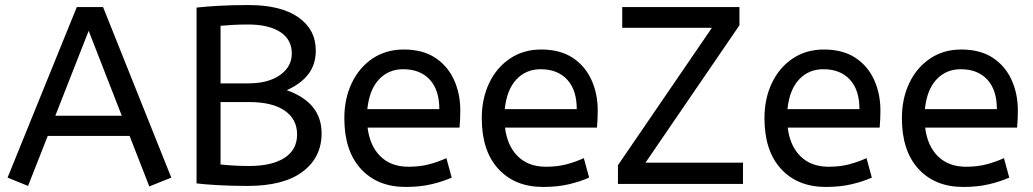

<svg xmlns="http://www.w3.org/2000/svg" viewBox="-20 -728 4089 760"><path d="M571 10 493 -190H169L91 8L10 -25L284 -700H388L658 -25ZM199 -270H462L331 -606Z M960 8Q899 8 844.5 5Q790 2 758 -2V-698Q793 -702 845 -705Q897 -708 964 -708Q1092 -708 1161 -659.5Q1230 -611 1230 -528Q1230 -473 1200.5 -434.5Q1171 -396 1115 -371Q1183 -347 1218 -304.5Q1253 -262 1253 -200Q1253 -105 1178 -48.5Q1103 8 960 8ZM853 -398H963Q1042 -398 1088.5 -431Q1135 -464 1135 -516Q1135 -572 1089 -601.5Q1043 -631 963 -631Q930 -631 903 -629.5Q876 -628 853 -626ZM967 -71Q1056 -71 1106 -103Q1156 -135 1156 -196Q1156 -256 1107 -290Q1058 -324 967 -324H853V-77Q906 -71 967 -71Z M1586 12Q1474 12 1408.5 -59.5Q1343 -131 1343 -260Q1343 -338 1372.5 -399.5Q1402 -461 1455 -496.5Q1508 -532 1578 -532Q1653 -532 1702.5 -499.5Q1752 -467 1777 -412Q1802 -357 1802 -291Q1802 -256 1799 -223H1435Q1444 -150 1486 -109Q1528 -68 1597 -68Q1642 -68 1678 -77.5Q1714 -87 1747 -102L1768 -25Q1732 -9 1687 1.5Q1642 12 1586 12ZM1434 -296H1719Q1719 -372 1681 -413Q1643 -454 1576 -454Q1518 -454 1480 -413.5Q1442 -373 1434 -296Z M2130 12Q2018 12 1952.5 -59.5Q1887 -131 1887 -260Q1887 -338 1916.5 -399.5Q1946 -461 1999 -496.5Q2052 -532 2122 -532Q2197 -532 2246.5 -499.5Q2296 -467 2321 -412Q2346 -357 2346 -291Q2346 -256 2343 -223H1979Q1988 -150 2030 -109Q2072 -68 2141 -68Q2186 -68 2222 -77.5Q2258 -87 2291 -102L2312 -25Q2276 -9 2231 1.5Q2186 12 2130 12ZM1978 -296H2263Q2263 -372 2225 -413Q2187 -454 2120 -454Q2062 -454 2024 -413.5Q1986 -373 1978 -296Z M2426 0V-74L2798 -618H2443V-700H2907V-628L2535 -84H2921V0Z M3249 12Q3137 12 3071.5 -59.5Q3006 -131 3006 -260Q3006 -338 3035.5 -399.5Q3065 -461 3118 -496.5Q3171 -532 3241 -532Q3316 -532 3365.5 -499.5Q3415 -467 3440 -412Q3465 -357 3465 -291Q3465 -256 3462 -223H3098Q3107 -150 3149 -109Q3191 -68 3260 -68Q3305 -68 3341 -77.5Q3377 -87 3410 -102L3431 -25Q3395 -9 3350 1.5Q3305 12 3249 12ZM3097 -296H3382Q3382 -372 3344 -413Q3306 -454 3239 -454Q3181 -454 3143 -413.5Q3105 -373 3097 -296Z M3793 12Q3681 12 3615.5 -59.5Q3550 -131 3550 -260Q3550 -338 3579.5 -399.5Q3609 -461 3662 -496.5Q3715 -532 3785 -532Q3860 -532 3909.5 -499.5Q3959 -467 3984 -412Q4009 -357 4009 -291Q4009 -256 4006 -223H3642Q3651 -150 3693 -109Q3735 -68 3804 -68Q3849 -68 3885 -77.5Q3921 -87 3954 -102L3975 -25Q3939 -9 3894 1.5Q3849 12 3793 12ZM3641 -296H3926Q3926 -372 3888 -413Q3850 -454 3783 -454Q3725 -454 3687 -413.5Q3649 -373 3641 -296Z"/></svg>

Font: ABeeZee
Style: Regular
Weight: 400
Designer: Anja Meiners
Foundry: Anja Meiners
Version: Version 1.003; ttfautohint (v1.8.3)